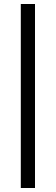

<svg xmlns="http://www.w3.org/2000/svg" viewBox="-20 -710 279 960"><path d="M84 230V-690H155V230Z"/></svg>

Font: Lisu Bosa
Style: Bold
Weight: 700
Designer: David Morse, Annie Olsen, Victor Gaultney, Frank Grießhammer (Latin)
Foundry: SIL International
Version: Version 2.000